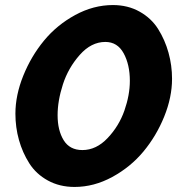

<svg xmlns="http://www.w3.org/2000/svg" viewBox="-20 -730 722 760"><path d="M41 -280Q41 -353 72 -430Q103 -507 154 -569Q205 -631 277.5 -670.5Q350 -710 427 -710Q486 -710 532.5 -684Q579 -658 606 -615Q633 -572 647 -521.5Q661 -471 661 -418Q661 -345 630 -268.5Q599 -192 548 -130.5Q497 -69 424.5 -29.5Q352 10 275 10Q216 10 169.5 -15.5Q123 -41 96 -83.5Q69 -126 55 -176Q41 -226 41 -280ZM494 -410Q494 -474 469.5 -519Q445 -564 397 -564Q341 -564 295.5 -512.5Q250 -461 229 -396Q208 -331 208 -274Q208 -214 232 -175Q256 -136 306 -136Q361 -136 406 -183.5Q451 -231 472.5 -292.5Q494 -354 494 -410Z"/></svg>

Font: Raleway-v4020 ExtraBold
Style: Italic
Weight: 800
Italic angle: -12°
Designer: Matt McInerney, Pablo Impallari, Rodrigo Fuenzalida
Foundry: Matt McInerney, Pablo Impallari, Rodrigo Fuenzalida
Version: Version 4.020;PS 004.020;hotconv 1.0.88;makeotf.lib2.5.64775